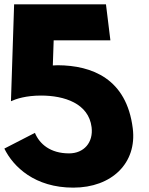

<svg xmlns="http://www.w3.org/2000/svg" viewBox="-22 -845 683 880"><path d="M-2.1 -164C39.2 -80 137.8 15 313.8 15C490.8 15 606 -98 586.6 -256C558.4 -485 399.1 -545 243 -546C235 -546 227.1 -545 220.1 -545L224 -660H484L463.7 -825H42.7L28.2 -381C51.9 -392 97 -407 166 -407C273 -407 384.4 -371 397.8 -262C406.4 -192 362.6 -142 294.6 -142C208.6 -142 159.3 -185 138 -236Z"/></svg>

Font: Hussar
Style: BdOpOblOne
Weight: 700
Foundry: Cannot Into Space Fonts
Version: Version 2.00